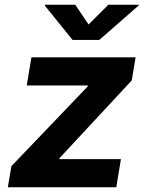

<svg xmlns="http://www.w3.org/2000/svg" viewBox="-20 -787 613 807"><path d="M12.9 0 27.9 -88.6 348.7 -423.7 349.4 -427.7H92.5L112 -545.9H549.9L533.7 -448.9L230 -122.2L229.3 -118.2H488.3L468.8 0ZM296.3 -767.1 352.2 -684 435.4 -767.1H563.1L562.4 -763.5L397.3 -619.1H285L168.3 -763.5L169 -767.1Z"/></svg>

Font: Adwaita Sans
Style: Italic
Weight: 400
Italic angle: -9.39999°
Designer: Rasmus Andersson
Foundry: rsms
Version: Version 4.001;git-9221beed3